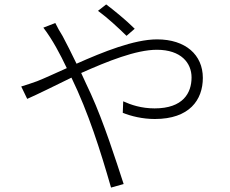

<svg xmlns="http://www.w3.org/2000/svg" viewBox="-20 -809 1040 868"><path d="M589 -679C549 -719 492 -765 460 -789L423 -760C467 -728 512 -686 552 -647ZM176 -684C218 -629 252 -564 282 -501C226 -476 181 -455 148 -442C129 -435 99 -425 76 -418L103 -362C151 -383 223 -419 303 -458C380 -299 433 -131 482 39L539 23C504 -84 450 -254 391 -384C376 -415 362 -447 347 -479C466 -532 595 -584 689 -584C799 -584 846 -524 846 -459C846 -389 808 -319 679 -319C619 -319 572 -335 537 -351L535 -299C572 -284 624 -271 680 -271C836 -271 897 -357 897 -457C897 -561 819 -631 690 -631C586 -631 445 -574 326 -521C303 -568 282 -611 263 -646C252 -663 237 -690 230 -705Z"/></svg>

Font: Spoqa Han Sans Neo Light
Style: Regular
Weight: 300
Designer: [Spoqa Han Sans Neo] Dong-huui Kim  Younghwa Kang  Yujin Lee  [Noto Sans] Ryoko NISHIZUKA  (kana & ideographs); Paul D. 
Foundry: Spoqa (http://www.spoqa-han-sans.com)
Version: Version 1.000